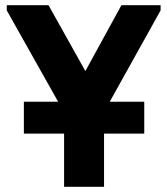

<svg xmlns="http://www.w3.org/2000/svg" viewBox="-20 -720 645 740"><path d="M536 -205H381V0H227V-205H72V-328H204L6 -680V-700H167L309 -446L448 -700H599V-680L403 -328H536Z"/></svg>

Font: Tilda Sans Extra Bold
Style: Regular
Weight: 800
Designer: ParaType Ltd
Foundry: ParaType Ltd
Version: Version 1.009